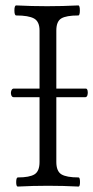

<svg xmlns="http://www.w3.org/2000/svg" viewBox="-20 -686 344 709"><path d="M45.9 2.9Q39.6 2.9 39.8 -13.9Q40 -30.8 45.9 -30.8Q88.9 -30.8 107.4 -42.2Q126 -53.7 126 -87.9V-327.1H30.8Q23.9 -327.1 21.5 -335Q19 -342.8 21.7 -350.8Q24.4 -358.9 30.8 -358.9H126V-573.2Q126 -606.4 105.7 -617.7Q85.4 -628.9 40 -628.9Q33.2 -628.9 33.2 -647.5Q33.2 -666 40 -666Q97.2 -663.1 153.8 -663.1Q211.9 -663.1 269 -666Q274.9 -666 274.9 -647.5Q274.9 -628.9 269 -628.9Q224.6 -628.9 206.3 -617.9Q188 -606.9 188 -573.2V-358.9H296.9Q301.8 -358.9 303.5 -350.8Q305.2 -342.8 303 -335Q300.8 -327.1 294.9 -327.1H188V-87.9Q188 -53.7 206.8 -42.2Q225.6 -30.8 270 -30.8Q275.4 -30.8 275.4 -13.9Q275.4 2.9 270 2.9Q212.9 0 157.2 0Q101.6 0 45.9 2.9Z"/></svg>

Font: Junicode SmCond Light
Style: Regular
Weight: 300
Width: 4
Designer: Peter S. Baker
Version: Version 2.206